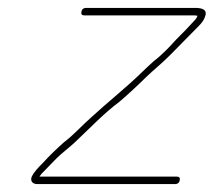

<svg xmlns="http://www.w3.org/2000/svg" viewBox="-20 -492 541 486"><path d="M474 -472H198C191 -472 187 -468 186 -462C185 -456 187 -453 194 -453H470C474 -453 477 -453 480 -452C478 -448 477 -445 474 -442C457 -423 445 -411 426 -392C409 -373 390 -353 369 -337C359 -328 348 -318 338 -308C298 -269 252 -233 211 -195C187 -174 166 -150 142 -132C123 -115 105 -98 88 -79C77 -68 66 -57 60 -44C56 -32 64 -26 75 -26H423C430 -26 434 -30 435 -36C436 -42 434 -45 427 -45H80C81 -47 83 -49 85 -52C96 -63 106 -74 118 -86C136 -105 157 -119 176 -138C211 -171 244 -206 283 -235C303 -252 330 -277 349 -296C370 -316 390 -332 410 -352C430 -373 456 -398 475 -418C484 -427 495 -437 499 -450C506 -468 491 -472 474 -472Z"/></svg>

Font: Electronic
Style: ExThnIt
Weight: 100
Version: Version 1.011